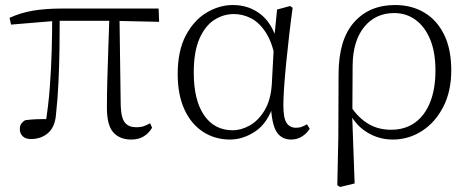

<svg xmlns="http://www.w3.org/2000/svg" viewBox="-20 -542 1869 765"><path d="M103 12Q81 12 70 0.5Q59 -11 59 -27Q59 -41 64.5 -49Q70 -57 80 -63Q101 -66 126.5 -67Q152 -68 183 -67L160 -41Q173 -120 178.5 -194.5Q184 -269 186 -340.5Q188 -412 188 -482H218Q218 -415 217 -348Q216 -281 213 -215Q210 -149 203 -85Q199 -36 171.5 -12Q144 12 103 12ZM24 -444 18 -471Q62 -491 111.5 -499.5Q161 -508 229 -508H612L614 -455L433 -459H204ZM503 14Q457 14 431.5 -14.5Q406 -43 406 -112Q406 -161 407.5 -220.5Q409 -280 411.5 -346.5Q414 -413 416 -482H456L461 -120Q463 -70 478.5 -52.5Q494 -35 522 -35Q541 -35 553.5 -39.5Q566 -44 578 -51L586 -33Q573 -11 552.5 1.5Q532 14 503 14Z M896 14Q837 14 789.5 -16.5Q742 -47 715 -105.5Q688 -164 688 -247Q688 -340 720.5 -401Q753 -462 803.5 -492Q854 -522 908 -522Q974 -522 1022.5 -482Q1071 -442 1093 -349H1101L1079 -296Q1067 -368 1041 -409.5Q1015 -451 981.5 -468.5Q948 -486 912 -486Q870 -486 833.5 -462.5Q797 -439 774.5 -387.5Q752 -336 752 -253Q752 -143 793 -83Q834 -23 907 -23Q941 -23 975 -42Q1009 -61 1034 -102Q1059 -143 1063 -207L1073 -393L1084 -504L1136 -518L1146 -511Q1139 -461 1132.5 -404.5Q1126 -348 1120.5 -293.5Q1115 -239 1112 -194.5Q1109 -150 1109 -123Q1109 -71 1122 -52Q1135 -33 1159 -33Q1173 -33 1183 -37Q1193 -41 1203 -47L1214 -29Q1202 -10 1183 2Q1164 14 1140 14Q1101 14 1081.5 -17.5Q1062 -49 1059 -128H1071Q1047 -52 998 -19Q949 14 896 14Z M1324 196 1328 5 1329 -246Q1329 -383 1390 -452.5Q1451 -522 1554 -522Q1620 -522 1670.5 -492Q1721 -462 1749.5 -404Q1778 -346 1778 -262Q1778 -178 1746 -116Q1714 -54 1661 -20Q1608 14 1545 14Q1488 14 1440.5 -16Q1393 -46 1367 -103H1364L1377 -119Q1406 -74 1446 -49.5Q1486 -25 1538 -25Q1594 -25 1633.5 -53.5Q1673 -82 1694 -135Q1715 -188 1715 -261Q1715 -335 1693.5 -386Q1672 -437 1635 -463.5Q1598 -490 1551 -490Q1476 -490 1431 -434.5Q1386 -379 1385 -281L1384 -97L1383 -89L1393 189L1335 203Z"/></svg>

Font: Noto Serif SC ExtraLight
Style: Regular
Weight: 200
Designer: Ryoko NISHIZUKA 西塚涼子 (kana & ideographs); Frank Grießhammer (Latin, Greek & Cyrillic); Wenlong ZHANG 张文龙 (bopomofo); San
Foundry: Adobe
Version: Version 2.002-H1;hotconv 1.1.0;makeotfexe 2.6.0